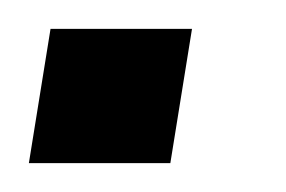

<svg xmlns="http://www.w3.org/2000/svg" viewBox="-24 -113 198 133"><path d="M-4 0 11 -93H109L94 0Z"/></svg>

Font: Rokkitt SemiBold
Style: Italic
Weight: 600
Italic angle: -9°
Designer: Vernon Adams
Foundry: Vernon Adams
Version: Version 3.103